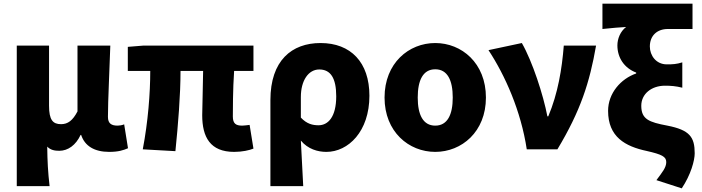

<svg xmlns="http://www.w3.org/2000/svg" viewBox="-20 -819 3850 1053"><path d="M72 202H252C243 124 240 66 239 -15C257 4 280 8 305 8C353 8 396 -23 422 -79H425C445 -18 498 14 579 14C629 14 657 5 682 -6L661 -137C649 -132 635 -130 625 -130C592 -130 572 -141 572 -178C572 -269 581 -438 585 -569H405V-208C379 -158 352 -138 315 -138C270 -138 249 -161 249 -239V-569H72Z M1264 14C1309 14 1348 5 1370 -4L1349 -134C1333 -132 1318 -130 1308 -130C1274 -130 1257 -141 1257 -180C1257 -204 1257 -333 1264 -430H1370V-569H767L681 -562V-430H804C804 -307 792 -152 763 0L942 10C957 -138 970 -296 970 -430H1094C1093 -338 1089 -219 1089 -187C1089 -67 1133 14 1264 14Z M1463 202H1643C1639 120 1635 38 1630 -48C1669 -1 1723 14 1770 14C1890 14 2006 -98 2006 -294C2006 -477 1904 -583 1738 -583C1580 -583 1463 -487 1463 -270ZM1727 -132C1695 -132 1663 -139 1630 -174V-287C1630 -378 1672 -438 1731 -438C1793 -438 1824 -391 1824 -291C1824 -177 1779 -132 1727 -132Z M2367 14C2512 14 2645 -96 2645 -284C2645 -473 2512 -583 2367 -583C2222 -583 2089 -473 2089 -284C2089 -96 2222 14 2367 14ZM2367 -130C2300 -130 2271 -190 2271 -284C2271 -379 2300 -439 2367 -439C2434 -439 2463 -379 2463 -284C2463 -190 2434 -130 2367 -130Z M2869 0H3037C3164 -211 3214 -367 3249 -569H3072C3062 -441 3040 -307 2987 -181H2982C2960 -297 2900 -482 2842 -583L2659 -544C2750 -406 2837 -211 2869 0Z M3719 214C3769 139 3790 61 3790 22C3790 -67 3763 -106 3640 -130C3539 -149 3497 -165 3497 -239C3497 -304 3553 -349 3627 -349C3658 -349 3687 -347 3722 -338V-477C3690 -467 3670 -466 3637 -466C3578 -466 3544 -515 3544 -564C3544 -623 3583 -660 3643 -660H3778V-799H3284V-660C3346 -667 3373 -668 3414 -671C3382 -647 3366 -606 3366 -570C3366 -503 3403 -446 3469 -421V-416C3385 -387 3315 -308 3315 -211C3315 -68 3409 -16 3527 9C3610 28 3634 40 3634 70C3634 100 3612 126 3580 169Z"/></svg>

Font: Noto Sans CJK JP Black
Style: Regular
Weight: 900
Designer: Ryoko NISHIZUKA (kana & ideographs); Paul D. Hunt (Latin, Greek & Cyrillic); Wenlong ZHANG (bopomofo); Sandoll Communica
Foundry: Adobe Systems Incorporated
Version: Version 1.004;PS 1.004;hotconv 1.0.82;makeotf.lib2.5.63406